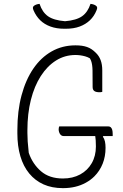

<svg xmlns="http://www.w3.org/2000/svg" viewBox="-20 -955 640 995"><path d="M287 -300H541Q549 -300 554 -295.5Q559 -291 561.5 -282.5Q564 -274 564 -260V-250H309Q303 -250 298.5 -253Q294 -256 291 -260.5Q288 -265 286 -271.5Q284 -278 284 -285Q284 -290 285 -294Q286 -298 287 -300ZM371 -720Q389 -720 403.5 -718Q418 -716 431 -711.5Q444 -707 455 -699.5Q466 -692 476 -682Q493 -666 501.5 -643.5Q510 -621 510 -590Q510 -572 510 -553.5Q510 -535 510 -516.5Q510 -498 510 -479Q507 -478 503.5 -477.5Q500 -477 496 -477Q477 -477 468.5 -483.5Q460 -490 460 -504Q460 -559 459.5 -590Q459 -621 452 -640Q445 -659 425 -678L472 -634Q447 -656 421.5 -663Q396 -670 371 -670Q316 -670 270.5 -641.5Q225 -613 191.5 -561Q158 -509 140 -437.5Q122 -366 122 -280V-266Q122 -245 123.5 -222Q125 -199 129 -163Q149 -105 192.5 -67.5Q236 -30 306 -30Q357 -30 395.5 -51Q434 -72 455.5 -109.5Q477 -147 477 -196Q477 -213 476 -227.5Q475 -242 473 -255Q471 -268 468 -279H530L513 -246Q521 -236 524 -221.5Q527 -207 527 -189Q527 -144 512 -106.5Q497 -69 469 -41Q450 -22 424.5 -8Q399 6 369.5 13Q340 20 306 20Q249 20 205.5 0.5Q162 -19 131.5 -56Q101 -93 85.5 -145.5Q70 -198 70 -264V-281Q70 -380 91.5 -460.5Q113 -541 152.5 -599Q192 -657 247.5 -688.5Q303 -720 371 -720ZM449 -935Q459 -934 467 -931Q475 -928 480 -923Q483 -920 483.5 -915Q484 -910 480 -901Q468 -871 446 -850Q424 -829 393 -817.5Q362 -806 321 -806H313Q273 -806 241.5 -817.5Q210 -829 188.5 -850Q167 -871 154 -901Q150 -910 150.5 -915Q151 -920 154 -923Q159 -928 167 -931Q175 -934 185 -935Q199 -892 228.5 -871Q258 -850 317 -845Q376 -850 405.5 -871Q435 -892 449 -935Z"/></svg>

Font: Recursive Monospace Casual Light
Style: Regular
Weight: 300
Version: Version 1.047